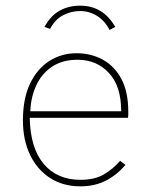

<svg xmlns="http://www.w3.org/2000/svg" viewBox="-20 -648 540 678"><path d="M264 10Q203 10 157.5 -19Q112 -48 86.5 -100.5Q61 -153 61 -223Q61 -300 86 -352.5Q111 -405 154 -432.5Q197 -460 250 -460Q302 -460 343.5 -437Q385 -414 409 -368.5Q433 -323 433 -253Q433 -245 433 -242.5Q433 -240 432 -232H85Q87 -125 134.5 -69Q182 -13 264 -13Q314 -13 346.5 -32Q379 -51 404 -80L423 -66Q394 -31 354.5 -10.5Q315 10 264 10ZM87 -255H408Q408 -344 364.5 -390.5Q321 -437 254 -437Q201 -437 164.5 -413Q128 -389 108.5 -347.5Q89 -306 87 -255ZM157 -546 137 -553Q159 -593 191 -610.5Q223 -628 263 -628Q344 -628 387 -553L367 -542Q350 -575 322.5 -592Q295 -609 263 -609Q231 -609 202.5 -594Q174 -579 157 -546Z"/></svg>

Font: Inconsolata ExtraLight
Style: Regular
Weight: 200
Monospace: yes
Designer: Raph Levien, Cyreal, Brenton Simpson
Foundry: Raph Levien, Cyreal, Google
Version: Version 3.001; ttfautohint (v1.8.2.53-6de2)